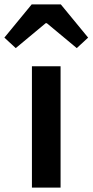

<svg xmlns="http://www.w3.org/2000/svg" viewBox="-63 -858 423 878"><path d="M83 0V-555H214V0ZM-43 -686 82 -838H215L340 -686L288 -638L151 -752H146L9 -638Z"/></svg>

Font: Noto Sans HK SemiBold
Style: Regular
Weight: 600
Version: Version 2.004-H2;hotconv 1.0.118;makeotfexe 2.5.65603